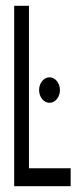

<svg xmlns="http://www.w3.org/2000/svg" viewBox="-20 -643 290 663"><path d="M29 0H224V-62H80V-623H29ZM151 -288C171 -288 187 -308 187 -332C187 -356 171 -376 151 -376C131 -376 115 -356 115 -332C115 -308 131 -288 151 -288Z"/></svg>

Font: Inconsolata UltraCondensed Thin
Style: Regular
Weight: 100
Width: 1
Monospace: yes
Designer: Raph Levien, Cyreal, Brenton Simpson
Foundry: Raph Levien, Cyreal, Google
Version: Version 3.100